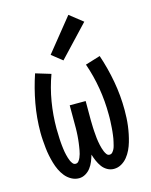

<svg xmlns="http://www.w3.org/2000/svg" viewBox="-117 -846 733 930"><g transform="rotate(-15 250.0 -381.0)"><path d="M163 8Q180 8 195.5 -1Q211 -10 221.5 -24Q232 -38 238.5 -54Q245 -70 250 -87Q255 -70 262 -54Q269 -38 279 -24Q289 -10 304.5 -1Q320 8 338 8Q358 8 375.5 -2Q393 -12 405.5 -27.5Q418 -43 426.5 -61Q435 -79 440.5 -98Q446 -117 450 -136.5Q454 -156 456.5 -175.5Q459 -195 460 -215Q461 -235 461 -254Q461 -327 448 -398.5Q435 -470 412 -538L337 -515Q359 -452 370 -386Q381 -320 381 -253Q381 -245 381 -236.5Q381 -228 380.5 -219.5Q380 -211 379.5 -202.5Q379 -194 378.5 -185.5Q378 -177 377 -168.5Q376 -160 375 -151.5Q374 -143 372.5 -134.5Q371 -126 369 -118Q367 -110 365 -101.5Q363 -93 359.5 -85.5Q356 -78 350 -71Q344 -64 335 -64Q326 -64 320.5 -71.5Q315 -79 311.5 -87.5Q308 -96 305.5 -104.5Q303 -113 301 -122Q299 -131 297.5 -140Q296 -149 295 -157.5Q294 -166 293.5 -175Q293 -184 292 -193Q291 -202 291 -211Q291 -220 290.5 -229Q290 -238 290 -247Q290 -256 290 -265V-345H210V-265Q210 -256 210 -247Q210 -238 210 -229Q210 -220 209.5 -211Q209 -202 208.5 -193Q208 -184 207 -175Q206 -166 205 -157.5Q204 -149 202.5 -140Q201 -131 199.5 -122Q198 -113 195.5 -104.5Q193 -96 189.5 -87.5Q186 -79 180 -71.5Q174 -64 165 -64Q156 -64 150.5 -71Q145 -78 141.5 -85.5Q138 -93 135.5 -101.5Q133 -110 131 -118Q129 -126 127.5 -134.5Q126 -143 125 -151.5Q124 -160 123 -168.5Q122 -177 121.5 -185.5Q121 -194 120.5 -202.5Q120 -211 120 -219.5Q120 -228 119.5 -236.5Q119 -245 119 -253Q119 -320 130 -386Q141 -452 164 -515L88 -538Q65 -470 52 -398.5Q39 -327 39 -254Q39 -235 40.5 -215Q42 -195 44 -175.5Q46 -156 50 -136.5Q54 -117 59.5 -98Q65 -79 73.5 -61Q82 -43 94.5 -27.5Q107 -12 125 -2Q143 8 163 8ZM237 -563 383 -718 317 -770 184 -605Z"/></g></svg>

Font: Iosevka SS09
Style: Regular
Weight: 400
Monospace: yes
Designer: Belleve Invis
Foundry: Belleve Invis
Version: Version 5.2.1; ttfautohint (v1.8.3)